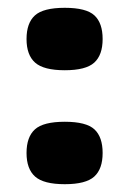

<svg xmlns="http://www.w3.org/2000/svg" viewBox="-20 -462 331 492"><path d="M146 10Q92 10 70 -9.5Q48 -29 48 -70Q48 -111 69.5 -130.5Q91 -150 146 -150Q201 -150 222 -130.5Q243 -111 243 -70Q243 -29 221.5 -9.5Q200 10 146 10ZM146 -282Q92 -282 70 -301.5Q48 -321 48 -362Q48 -403 69.5 -422.5Q91 -442 146 -442Q201 -442 222 -422.5Q243 -403 243 -362Q243 -321 221.5 -301.5Q200 -282 146 -282Z"/></svg>

Font: Passion One
Style: Bold
Weight: 700
Designer: Alejandro Lo Celso
Foundry: Fontstage
Version: Version 1.002